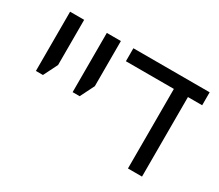

<svg xmlns="http://www.w3.org/2000/svg" viewBox="-109 -828 1211 1064"><g transform="rotate(30 496.5 -296.0)"><path d="M75 -213V-592H165V-303L120 -213Z M310 -213V-592H400V-303L355 -213Z M787 0V-544H877V0ZM480 -509V-592H968V-509Z"/></g></svg>

Font: Noto Sans Hebrew
Style: Regular
Weight: 400
Designer: Monotype Design Team
Foundry: Monotype Imaging Inc.
Version: Version 2.003;January 10, 2023;FontCreator 14.0.0.2877 64-bi